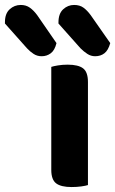

<svg xmlns="http://www.w3.org/2000/svg" viewBox="-145 -748 465 775"><path d="M62 -278H210V-1Q201 2 183 4.5Q165 7 144 7Q101 7 81.5 -8Q62 -23 62 -62ZM210 -230H62V-478Q71 -481 89 -484Q107 -487 128 -487Q171 -487 190.5 -472Q210 -457 210 -417ZM-36 -553 -125 -653V-659Q-125 -693 -106 -710.5Q-87 -728 -61 -728Q-40 -728 -24.5 -717Q-9 -706 5 -687L83 -574Q76 -545 60 -533Q44 -521 23 -521Q5 -521 -9.5 -530.5Q-24 -540 -36 -553ZM180 -553 91 -653V-658Q91 -693 110 -710.5Q129 -728 154 -728Q177 -728 192 -717Q207 -706 221 -687L300 -574Q292 -545 276.5 -533Q261 -521 239 -521Q222 -521 207.5 -530.5Q193 -540 180 -553Z"/></svg>

Font: Baloo Bhaijaan 2
Style: Bold
Weight: 700
Designer: Sanskriti Dholi, Noopur Datye and Ek Type
Foundry: Ek Type
Version: Version 1.701